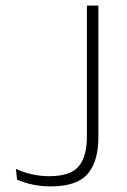

<svg xmlns="http://www.w3.org/2000/svg" viewBox="-20 -659 454 686"><path d="M161 7Q128 7 97 0.5Q66 -6 41 -17L37 -55.5Q65.5 -42.5 95.2 -36Q125 -29.5 155.5 -29.5Q231.5 -29.5 261 -64.5Q290.5 -99.5 290.5 -170.5V-639H331.5V-168.5Q331.5 -82.5 293.2 -37.8Q255 7 161 7Z"/></svg>

Font: Anek Kannada ExtraLight
Style: Regular
Weight: 250
Version: Version 1.003